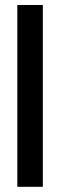

<svg xmlns="http://www.w3.org/2000/svg" viewBox="-20 -738 237 757"><path d="M148.9 -1.5H48.3V-718.3H148.9Z"/></svg>

Font: Kultigin
Style: Regular
Weight: 400
Designer: facebook.com/biligbitig
Foundry: facebook.com/biligbitig
Version: Version 1.0